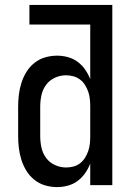

<svg xmlns="http://www.w3.org/2000/svg" viewBox="-20 -755 540 783"><path d="M213 8Q188 8 164 1Q140 -6 120.5 -21.5Q101 -37 88 -58Q75 -79 67.5 -102.5Q60 -126 57 -150.5Q54 -175 54 -200V-320Q54 -345 57 -369.5Q60 -394 67.5 -417.5Q75 -441 88 -462Q101 -483 120.5 -498.5Q140 -514 164 -521Q188 -528 213 -528Q235 -528 257 -522Q279 -516 296.5 -503Q314 -490 327 -471.5Q340 -453 348 -432V-655H100V-735H438V0H348V-88Q340 -67 327 -48.5Q314 -30 296.5 -17Q279 -4 257 2Q235 8 213 8ZM249 -72Q265 -72 280 -76Q295 -80 307 -89.5Q319 -99 327 -112Q335 -125 340 -139.5Q345 -154 346.5 -169.5Q348 -185 348 -200V-320Q348 -335 346.5 -350.5Q345 -366 340 -380.5Q335 -395 327 -408Q319 -421 306.5 -430.5Q294 -440 279 -444Q264 -448 249 -448Q226 -448 204 -438Q182 -428 168 -409Q154 -390 149 -366.5Q144 -343 144 -320V-200Q144 -177 149 -153.5Q154 -130 168 -111Q182 -92 204 -82Q226 -72 249 -72Z"/></svg>

Font: Iosevka Term Medium
Style: Regular
Weight: 500
Monospace: yes
Designer: Belleve Invis
Foundry: Belleve Invis
Version: Version 26.3.1